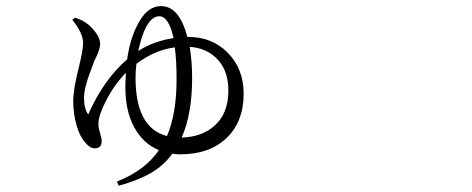

<svg xmlns="http://www.w3.org/2000/svg" viewBox="-20 -552 1540 626"><path d="M367.2 53.7 361.3 40Q454.1 2.9 498 -62.5Q446.3 -84 417.5 -137.2Q388.7 -190.4 388.7 -267.6Q388.7 -285.2 390.6 -314.5Q352.5 -276.4 325.2 -222.7Q300.8 -174.8 300.8 -148.4Q300.8 -134.8 306.6 -117.2Q311.5 -101.6 311.5 -90.8Q311.5 -68.4 288.1 -68.4Q272.5 -68.4 254.9 -90.8Q240.2 -108.4 230.5 -140.6Q218.8 -178.7 218.8 -222.7Q218.8 -260.7 237.3 -334Q251 -389.6 251 -412.1Q251 -441.4 219.7 -482.4Q216.8 -485.4 215.8 -487.3L224.6 -494.1Q248 -488.3 269.5 -470.7Q306.6 -436.5 306.6 -408.2Q306.6 -392.6 291 -360.4Q288.1 -355.5 287.1 -353Q286.1 -350.6 285.2 -346.7Q253.9 -268.6 253.9 -234.4Q253.9 -197.3 267.6 -178.7Q317.4 -292 394.5 -358.4Q404.3 -427.7 429.7 -473.6Q460 -532.2 504.9 -532.2Q564.5 -532.2 590.8 -431.6H593.8Q670.9 -431.6 721.7 -380.9Q774.4 -328.1 774.4 -247.1Q774.4 -155.3 718.8 -102.1Q663.1 -48.8 567.4 -48.8Q557.6 -48.8 542 -50.8Q514.6 -13.7 474.6 10.7Q432.6 35.2 367.2 53.7ZM572.3 -103.5Q637.7 -105.5 677.7 -140.6Q724.6 -180.7 724.6 -256.8Q724.6 -324.2 685.5 -362.3Q651.4 -395.5 598.6 -399.4Q606.4 -350.6 606.4 -297.9Q606.4 -179.7 572.3 -103.5ZM524.4 -108.4Q555.7 -181.6 555.7 -293.9Q555.7 -356.4 549.8 -397.5Q483.4 -388.7 424.8 -343.8Q421.9 -322.3 421.9 -298.8Q421.9 -134.8 524.4 -108.4ZM430.7 -385.7Q480.5 -418 545.9 -427.7Q530.3 -499 499 -499Q472.7 -499 453.1 -457Q441.4 -433.6 430.7 -385.7Z"/></svg>

Font: Bpmf GenRyu Min R
Style: R
Weight: 400
Foundry: But Ko
Version: Version 1.320